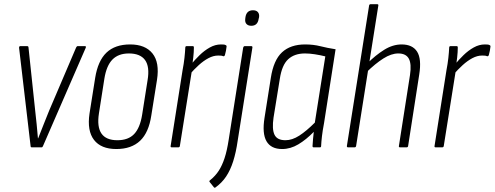

<svg xmlns="http://www.w3.org/2000/svg" viewBox="-20 -703 2360 916"><path d="M132 0Q126 0 126 -6L71 -475Q71 -483 77 -483H109Q116 -483 116 -476L148 -174Q152 -142 155 -109Q158 -76 161 -43H162Q175 -76 188 -109Q201 -142 214 -174L343 -476Q346 -483 351 -483H385Q392 -483 389 -475L185 -6Q183 0 178 0Z M535 8Q462 8 428.5 -35.5Q395 -79 407 -161L434 -331Q447 -413 488 -452Q529 -491 601 -491Q673 -491 707.5 -448Q742 -405 729 -322L702 -153Q690 -71 648.5 -31.5Q607 8 535 8ZM540 -34Q592 -34 620 -63.5Q648 -93 658 -155L684 -320Q695 -385 672 -416.5Q649 -448 595 -448Q545 -448 516.5 -419Q488 -390 478 -328L452 -162Q442 -98 464 -66Q486 -34 540 -34Z M800 0Q793 0 794 -6L851 -368Q857 -399 860 -426.5Q863 -454 864 -476Q864 -483 871 -483H900Q905 -483 905 -476Q905 -455 902 -428.5Q899 -402 896 -382V-370L838 -6Q837 0 830 0ZM885 -348 891 -395Q909 -417 932 -439.5Q955 -462 981 -476.5Q1007 -491 1034 -491Q1042 -491 1047.5 -490.5Q1053 -490 1056 -488Q1061 -487 1061 -481Q1060 -472 1058 -461Q1056 -450 1053 -440Q1050 -433 1044 -435Q1040 -437 1034.5 -437.5Q1029 -438 1021 -438Q998 -438 974.5 -425.5Q951 -413 928.5 -392.5Q906 -372 885 -348Z M1140 -475Q1142 -483 1148 -483H1178Q1186 -483 1184 -475L1114 -32Q1106 24 1092.5 66.5Q1079 109 1058.5 139.5Q1038 170 1007 192Q1003 194 1000 190L980 165Q977 161 982 157Q1008 136 1024 111Q1040 86 1051.5 51Q1063 16 1071 -36ZM1179 -580Q1164 -580 1156 -588.5Q1148 -597 1150 -613L1151 -621Q1156 -654 1187 -654Q1203 -654 1210.5 -645Q1218 -636 1216 -621L1214 -613Q1209 -580 1179 -580Z M1326 8Q1273 8 1251.5 -29Q1230 -66 1242 -141L1272 -331Q1285 -416 1325.5 -453.5Q1366 -491 1436 -491Q1475 -491 1508.5 -482.5Q1542 -474 1581 -468L1526 -116Q1519 -79 1516 -53Q1513 -27 1512 -6Q1512 0 1506 0H1477Q1471 0 1471 -6Q1472 -23 1473.5 -40.5Q1475 -58 1477 -74Q1441 -37 1403.5 -14.5Q1366 8 1326 8ZM1342 -34Q1374 -34 1408 -56Q1442 -78 1482 -118L1532 -434Q1508 -440 1482.5 -444Q1457 -448 1435 -448Q1385 -448 1355 -420.5Q1325 -393 1315 -327L1285 -142Q1277 -87 1289.5 -60.5Q1302 -34 1342 -34Z M1641 0Q1634 0 1635 -7L1741 -677Q1742 -683 1749 -683H1779Q1786 -683 1785 -677L1679 -7Q1678 0 1671 0ZM1889 0Q1882 0 1883 -6L1936 -345Q1944 -398 1930.5 -423Q1917 -448 1880 -448Q1847 -448 1809 -424Q1771 -400 1727 -357L1732 -400Q1772 -440 1813 -465.5Q1854 -491 1896 -491Q1948 -491 1970 -456.5Q1992 -422 1980 -347L1927 -6Q1926 0 1919 0Z M2059 0Q2052 0 2053 -6L2110 -368Q2116 -399 2119 -426.5Q2122 -454 2123 -476Q2123 -483 2130 -483H2159Q2164 -483 2164 -476Q2164 -455 2161 -428.5Q2158 -402 2155 -382V-370L2097 -6Q2096 0 2089 0ZM2144 -348 2150 -395Q2168 -417 2191 -439.5Q2214 -462 2240 -476.5Q2266 -491 2293 -491Q2301 -491 2306.5 -490.5Q2312 -490 2315 -488Q2320 -487 2320 -481Q2319 -472 2317 -461Q2315 -450 2312 -440Q2309 -433 2303 -435Q2299 -437 2293.5 -437.5Q2288 -438 2280 -438Q2257 -438 2233.5 -425.5Q2210 -413 2187.5 -392.5Q2165 -372 2144 -348Z"/></svg>

Font: Sofia Sans Condensed Light
Style: Italic
Weight: 300
Italic angle: -9°
Version: Version 4.100